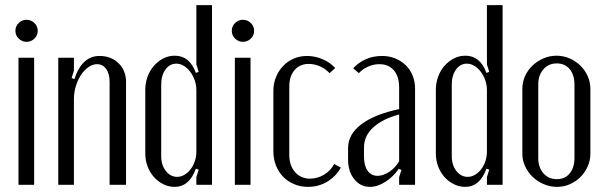

<svg xmlns="http://www.w3.org/2000/svg" viewBox="-20 -720 2359 748"><path d="M40 -600Q40 -618 53 -630.5Q66 -643 83 -643Q101 -643 114 -630.5Q127 -618 127 -600Q127 -582 114 -569.5Q101 -557 83 -557Q66 -557 53 -569.5Q40 -582 40 -600ZM113 -495V0H52V-495Z M270 -412Q299 -502 368 -502Q413 -502 442 -473.5Q471 -445 471 -401V0H407V-400Q407 -433 393.5 -451.5Q380 -470 358 -470Q341 -470 324.5 -458.5Q308 -447 295.5 -428Q283 -409 275.5 -384.5Q268 -360 268 -335V0H207V-495H268V-445L259 -416Z M754 -59 743 -63Q718 8 660 8Q637 8 616 -2.5Q595 -13 579.5 -30.5Q564 -48 555 -71.5Q546 -95 546 -122V-370Q546 -397 555 -421.5Q564 -446 580 -464Q596 -482 616.5 -492.5Q637 -503 661 -503Q719 -503 743 -436L754 -440L745 -469V-700H806V0H745V-30ZM745 -369Q745 -389 738.5 -407.5Q732 -426 721 -440.5Q710 -455 696 -463.5Q682 -472 667 -472Q641 -472 624.5 -449Q608 -426 608 -390V-112Q608 -77 626 -54Q644 -31 670 -31Q685 -31 698.5 -39Q712 -47 722.5 -60.5Q733 -74 739 -92Q745 -110 745 -129Z M883 -600Q883 -618 896 -630.5Q909 -643 926 -643Q944 -643 957 -630.5Q970 -618 970 -600Q970 -582 957 -569.5Q944 -557 926 -557Q909 -557 896 -569.5Q883 -582 883 -600ZM956 -495V0H895V-495Z M1045 -365Q1045 -394 1055 -419Q1065 -444 1082.5 -462.5Q1100 -481 1124 -491.5Q1148 -502 1176 -502Q1207 -502 1236.5 -489.5Q1266 -477 1286 -455L1264 -435Q1248 -452 1226.5 -461.5Q1205 -471 1183 -471Q1148 -471 1127.5 -447Q1107 -423 1107 -383V-117Q1107 -75 1129.5 -49.5Q1152 -24 1188 -24Q1217 -24 1242.5 -39.5Q1268 -55 1282 -81L1308 -67Q1288 -32 1254.5 -12Q1221 8 1180 8Q1151 8 1126 -2.5Q1101 -13 1083 -31.5Q1065 -50 1055 -75.5Q1045 -101 1045 -131Z M1336 -143Q1336 -197 1388 -236Q1440 -275 1535 -295V-379Q1535 -422 1514.5 -446Q1494 -470 1458 -470Q1436 -470 1415 -461Q1394 -452 1378 -435L1356 -454Q1376 -476 1404.5 -489Q1433 -502 1469 -502Q1496 -502 1519.5 -492.5Q1543 -483 1560.5 -466Q1578 -449 1587.5 -425.5Q1597 -402 1597 -375V0H1535V-30L1544 -58L1533 -62Q1513 -32 1482 -12Q1451 8 1421 8Q1384 8 1360 -22Q1336 -52 1336 -99ZM1451 -35Q1473 -35 1497 -51Q1521 -67 1535 -92V-274Q1471 -257 1434.5 -224Q1398 -191 1398 -145V-110Q1398 -75 1412 -55Q1426 -35 1451 -35Z M1886 -59 1875 -63Q1850 8 1792 8Q1769 8 1748 -2.5Q1727 -13 1711.5 -30.5Q1696 -48 1687 -71.5Q1678 -95 1678 -122V-370Q1678 -397 1687 -421.5Q1696 -446 1712 -464Q1728 -482 1748.5 -492.5Q1769 -503 1793 -503Q1851 -503 1875 -436L1886 -440L1877 -469V-700H1938V0H1877V-30ZM1877 -369Q1877 -389 1870.5 -407.5Q1864 -426 1853 -440.5Q1842 -455 1828 -463.5Q1814 -472 1799 -472Q1773 -472 1756.5 -449Q1740 -426 1740 -390V-112Q1740 -77 1758 -54Q1776 -31 1802 -31Q1817 -31 1830.5 -39Q1844 -47 1854.5 -60.5Q1865 -74 1871 -92Q1877 -110 1877 -129Z M2148 -503Q2175 -503 2199 -492.5Q2223 -482 2241 -464.5Q2259 -447 2269.5 -423.5Q2280 -400 2280 -374V-121Q2280 -95 2269.5 -71.5Q2259 -48 2241.5 -30.5Q2224 -13 2200.5 -2.5Q2177 8 2150 8Q2123 8 2098.5 -2.5Q2074 -13 2055.5 -30.5Q2037 -48 2026 -71.5Q2015 -95 2015 -121V-374Q2015 -400 2025.5 -423.5Q2036 -447 2054.5 -464.5Q2073 -482 2097 -492.5Q2121 -503 2148 -503ZM2149 -473Q2117 -473 2097 -450Q2077 -427 2077 -391V-104Q2077 -68 2097 -45Q2117 -22 2149 -22Q2181 -22 2199.5 -44.5Q2218 -67 2218 -104V-391Q2218 -428 2199.5 -450.5Q2181 -473 2149 -473Z"/></svg>

Font: Moniqa Paragraph
Style: Regular
Weight: 400
Designer: Rajesh Rajput
Foundry: Rajesh Rajput
Version: Version 1.000